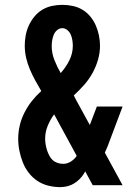

<svg xmlns="http://www.w3.org/2000/svg" viewBox="-20 -763 540 791"><path d="M229 8Q204 8 179.5 2Q155 -4 134.5 -17.5Q114 -31 98.5 -51Q83 -71 74 -94Q65 -117 60 -141.5Q55 -166 55 -191Q55 -219 61.5 -246.5Q68 -274 81 -299.5Q94 -325 111.5 -347Q129 -369 150 -388Q137 -410 125 -432Q113 -454 103 -477.5Q93 -501 87.5 -525.5Q82 -550 82 -575Q82 -597 86 -618Q90 -639 99 -658.5Q108 -678 122 -695Q136 -712 154.5 -723Q173 -734 194 -738.5Q215 -743 237 -743Q258 -743 279.5 -738.5Q301 -734 319.5 -723Q338 -712 352 -695Q366 -678 374.5 -658.5Q383 -639 387.5 -617.5Q392 -596 392 -575Q392 -545 383.5 -516Q375 -487 360.5 -461Q346 -435 326 -412.5Q306 -390 284 -370Q286 -366 288 -362Q290 -358 292 -354L350 -248L379 -324H485L424 -162Q421 -155 418 -148Q415 -141 412 -134L485 0H362L331 -57Q319 -33 297 -15.5Q275 2 249 6L241 7ZM230 -462Q230 -462 230 -462Q230 -462 230 -462Q230 -462 230 -462Q230 -462 230 -462Q230 -462 230 -462Q230 -462 230 -462Q251 -485 265.5 -514Q280 -543 280 -574Q280 -586 278 -598Q276 -610 271.5 -620.5Q267 -631 257.5 -639Q248 -647 237 -647Q225 -647 215.5 -639Q206 -631 201.5 -620Q197 -609 195 -597Q193 -585 193 -573Q193 -544 204 -516Q215 -488 230 -462ZM240 -88Q257 -88 272 -97.5Q287 -107 296 -121L203 -292Q187 -270 176.5 -244.5Q166 -219 166 -191Q166 -180 168 -168Q170 -156 173.5 -145Q177 -134 182.5 -123Q188 -112 196.5 -104Q205 -96 216.5 -92Q228 -88 240 -88Z"/></svg>

Font: Iosevka Slab
Style: Bold
Weight: 700
Monospace: yes
Designer: Belleve Invis
Foundry: Belleve Invis
Version: Version 11.1.1; ttfautohint (v1.8.3)